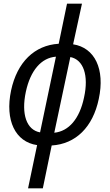

<svg xmlns="http://www.w3.org/2000/svg" viewBox="-20 -780 596 1040"><path d="M132 240H212L260 8C390 0 483 -91 515 -244C550 -406 493 -522 376 -540L424 -760H343L298 -543C167 -535 73 -444 40 -290C6 -128 63 -11 181 6ZM120 -283C145 -399 204 -467 283 -473L197 -63C124 -76 94 -161 120 -283ZM435 -251C411 -137 353 -69 274 -61L361 -471C432 -457 462 -372 435 -251Z"/></svg>

Font: Noto Sans Condensed
Style: Italic
Weight: 400
Width: 3
Italic angle: -12°
Designer: Monotype Design Team
Foundry: Monotype Imaging Inc.
Version: Version 2.013